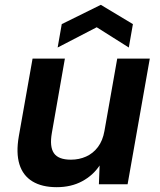

<svg xmlns="http://www.w3.org/2000/svg" viewBox="-20 -764 664 796"><path d="M215 12Q154 12 114.5 -12Q75 -36 60.5 -83Q46 -130 58 -199L115 -521H249L195 -213Q185 -156 203.5 -129Q222 -102 274 -102Q308 -102 337 -115Q366 -128 386 -154.5Q406 -181 413 -221L466 -521H601L509 0H390L393 -78Q366 -37 320.5 -12.5Q275 12 215 12ZM219 -567 236 -664 398 -744 531 -664 514 -567 381 -651Z"/></svg>

Font: DM Sans 10pt
Style: Bold Italic
Weight: 700
Italic angle: -10°
Version: Version 4.004;gftools[0.9.30]